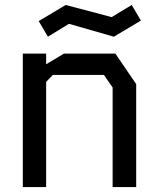

<svg xmlns="http://www.w3.org/2000/svg" viewBox="-20 -754 640 774"><path d="M72 -538V0H166V-424L193 -452H399L434 -401V0H529V-415L445 -538H238L166 -495V-538ZM511 -734 430 -685 245 -734 136 -669 173 -606 258 -658 439 -606 548 -671Z"/></svg>

Font: Kode Mono Medium
Style: Regular
Weight: 500
Monospace: yes
Designer: Isa Ozler
Foundry: Kadena LLC
Version: Version 1.206;gftools[0.9.28]